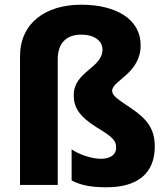

<svg xmlns="http://www.w3.org/2000/svg" viewBox="-20 -785 707 815"><path d="M577 -593C577 -704 472 -765 325 -765C173 -765 65 -687 65 -546V0H225V-533C225 -602 262 -638 325 -638C381 -638 415 -611 415 -575C415 -495 293 -482 293 -381C293 -331 314 -292 391 -244C461 -202 473 -187 473 -158C473 -128 448 -111 408 -111C369 -111 316 -129 284 -151V-19C324 2 369 10 432 10C565 10 637 -50 637 -163C637 -239 603 -280 539 -324C481 -363 456 -378 456 -400C456 -443 577 -473 577 -593Z"/></svg>

Font: Noto Sans Myanmar SemiCondensed ExtraBold
Style: Regular
Weight: 800
Width: 4
Designer: Monotype Design Team
Foundry: Monotype Imaging Inc.
Version: Version 2.107